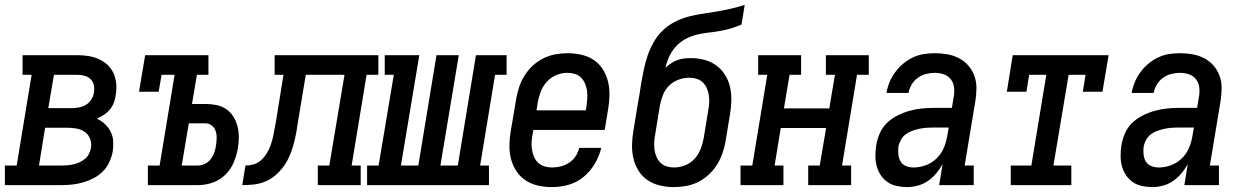

<svg xmlns="http://www.w3.org/2000/svg" viewBox="-44 -755 5064 783"><path d="M-24 0V-80H24L85 -450H48V-530H271Q294 -530 316.5 -526.5Q339 -523 359 -514Q379 -505 394.5 -490.5Q410 -476 419 -456Q428 -436 430 -413Q432 -390 428 -368Q426 -352 420.5 -337Q415 -322 404.5 -309Q394 -296 380 -287Q366 -278 351 -271Q369 -263 383.5 -249.5Q398 -236 407 -218.5Q416 -201 417.5 -180Q419 -159 416 -138Q412 -117 402.5 -95.5Q393 -74 376.5 -57Q360 -40 339 -29Q318 -18 296 -11.5Q274 -5 251.5 -2.5Q229 0 208 0ZM153 -314H250Q264 -314 279 -317Q294 -320 307 -328Q320 -336 328.5 -349.5Q337 -363 339 -378Q342 -393 338.5 -408Q335 -423 325 -432.5Q315 -442 300.5 -446Q286 -450 271 -450H176ZM115 -80H208Q220 -80 232 -81Q244 -82 256.5 -85Q269 -88 281 -93.5Q293 -99 303 -107.5Q313 -116 319 -128Q325 -140 327 -152Q330 -171 323.5 -188.5Q317 -206 302.5 -216.5Q288 -227 269.5 -230.5Q251 -234 232 -234H140Z M559 0V-80H607L668 -450H615L603 -381H523L548 -530H806V-450H759L739 -331H794Q817 -331 839 -326.5Q861 -322 878.5 -310Q896 -298 907.5 -279.5Q919 -261 924.5 -240Q930 -219 930 -196Q930 -173 926 -150Q921 -121 909 -92.5Q897 -64 874.5 -42Q852 -20 822.5 -10Q793 0 763 0ZM697 -80H763Q778 -80 792 -87Q806 -94 815.5 -106.5Q825 -119 830 -133.5Q835 -148 837 -162Q839 -177 839.5 -192Q840 -207 835.5 -220.5Q831 -234 820 -243Q809 -252 794 -252H726Z M944 0 957 -80Q971 -80 986 -83.5Q1001 -87 1013.5 -96Q1026 -105 1035.5 -117.5Q1045 -130 1051.5 -143.5Q1058 -157 1062.5 -171.5Q1067 -186 1070 -200Q1073 -214 1075.5 -228.5Q1078 -243 1081 -257Q1081 -259 1081 -260.5Q1081 -262 1082 -263L1112 -450H1076V-530H1499V-450H1451L1390 -80H1427V0H1252V-80H1299L1361 -450H1203L1170 -251Q1167 -228 1162.5 -205.5Q1158 -183 1151.5 -160Q1145 -137 1135 -115Q1125 -93 1110.5 -73.5Q1096 -54 1076.5 -38Q1057 -22 1035 -13.5Q1013 -5 990 -2.5Q967 0 944 0Z M1453 0V-80H1500L1562 -450H1525V-530H1666L1591 -80H1662L1736 -530H1827L1752 -80H1823L1897 -530H2022V-450H1975L1914 -80H1950V0Z M2207 8Q2178 8 2150.5 2Q2123 -4 2100 -19Q2077 -34 2062 -57Q2047 -80 2040 -106.5Q2033 -133 2033.5 -162.5Q2034 -192 2039 -221L2061 -351Q2065 -375 2073 -399.5Q2081 -424 2095 -446.5Q2109 -469 2129 -487.5Q2149 -506 2172.5 -517.5Q2196 -529 2221.5 -533.5Q2247 -538 2272 -538Q2300 -538 2328 -531.5Q2356 -525 2378 -510Q2400 -495 2414.5 -472Q2429 -449 2435.5 -422.5Q2442 -396 2441.5 -367Q2441 -338 2436 -309L2422 -225H2131L2128 -207Q2125 -192 2124 -176Q2123 -160 2125.5 -144.5Q2128 -129 2134 -115Q2140 -101 2151 -91Q2162 -81 2176.5 -76.5Q2191 -72 2207 -72Q2225 -72 2243 -76.5Q2261 -81 2277 -91.5Q2293 -102 2303.5 -118Q2314 -134 2318 -152H2408Q2400 -119 2382 -88Q2364 -57 2336.5 -34Q2309 -11 2275 -1.5Q2241 8 2207 8ZM2144 -305H2345L2348 -323Q2350 -338 2351 -354Q2352 -370 2350 -385Q2348 -400 2342 -414Q2336 -428 2325.5 -438.5Q2315 -449 2300.5 -453.5Q2286 -458 2270 -458Q2270 -458 2270 -458Q2270 -458 2270 -458Q2247 -458 2225 -449Q2203 -440 2186.5 -422Q2170 -404 2161.5 -382Q2153 -360 2149 -337Z M2703 8Q2675 8 2647.5 1.5Q2620 -5 2597.5 -20Q2575 -35 2560.5 -58Q2546 -81 2539.5 -107.5Q2533 -134 2533.5 -163Q2534 -192 2539 -221L2557 -331Q2561 -352 2564.5 -373.5Q2568 -395 2571 -417Q2576 -445 2582 -473.5Q2588 -502 2597.5 -529.5Q2607 -557 2622 -583.5Q2637 -610 2659 -631Q2681 -652 2708.5 -666Q2736 -680 2764.5 -687.5Q2793 -695 2821.5 -699Q2850 -703 2879 -708Q2908 -713 2936.5 -719.5Q2965 -726 2993 -735L2980 -655Q2958 -645 2935 -638.5Q2912 -632 2888.5 -628Q2865 -624 2841.5 -621.5Q2818 -619 2795 -613Q2772 -607 2750 -595Q2728 -583 2711.5 -564.5Q2695 -546 2685 -524Q2675 -502 2670 -479Q2681 -489 2693 -497Q2705 -505 2718.5 -510Q2732 -515 2746 -516.5Q2760 -518 2774 -518Q2802 -518 2828.5 -511Q2855 -504 2876.5 -488.5Q2898 -473 2912.5 -450Q2927 -427 2933 -401Q2939 -375 2938.5 -346.5Q2938 -318 2933 -289L2915 -179Q2911 -155 2902.5 -130.5Q2894 -106 2880 -83.5Q2866 -61 2846 -42.5Q2826 -24 2802.5 -12.5Q2779 -1 2753.5 3.5Q2728 8 2703 8ZM2705 -72Q2728 -72 2750.5 -81Q2773 -90 2789 -108Q2805 -126 2813.5 -148Q2822 -170 2826 -193L2844 -303Q2847 -318 2848 -334Q2849 -350 2847 -365Q2845 -380 2839 -394Q2833 -408 2822.5 -418.5Q2812 -429 2797.5 -433.5Q2783 -438 2767 -438Q2745 -438 2723 -430Q2701 -422 2684.5 -405.5Q2668 -389 2659.5 -367.5Q2651 -346 2647 -324L2628 -207Q2625 -192 2624 -176Q2623 -160 2625 -145Q2627 -130 2633 -116Q2639 -102 2649.5 -91.5Q2660 -81 2674.5 -76.5Q2689 -72 2705 -72Z M2976 0V-80H3024L3085 -450H3048V-530H3223V-450H3176L3153 -313H3338L3361 -450H3324V-530H3499V-450H3451L3390 -80H3427V0H3252V-80H3299L3325 -233H3140L3115 -80H3151V0Z M3656 8H3655Q3655 8 3655 8Q3655 8 3655 8Q3634 8 3613 3.5Q3592 -1 3575.5 -12.5Q3559 -24 3548 -40.5Q3537 -57 3531.5 -77Q3526 -97 3526 -118.5Q3526 -140 3529 -161Q3533 -186 3543.5 -210.5Q3554 -235 3573 -253.5Q3592 -272 3616 -284Q3640 -296 3665 -303Q3690 -310 3714.5 -312.5Q3739 -315 3764 -315H3838L3845 -358Q3849 -377 3847 -396.5Q3845 -416 3834.5 -430.5Q3824 -445 3806 -451.5Q3788 -458 3768 -458Q3751 -458 3733 -453.5Q3715 -449 3699.5 -438Q3684 -427 3674 -410.5Q3664 -394 3661 -376H3571Q3575 -399 3584 -420.5Q3593 -442 3607 -461Q3621 -480 3639.5 -495.5Q3658 -511 3679.5 -521Q3701 -531 3723.5 -534.5Q3746 -538 3768 -538Q3795 -538 3820 -533.5Q3845 -529 3867 -517.5Q3889 -506 3905 -487.5Q3921 -469 3929.5 -446Q3938 -423 3938 -397Q3938 -371 3934 -345L3890 -80H3927V0H3786L3800 -86Q3789 -66 3774 -48Q3759 -30 3740 -17Q3721 -4 3699 2Q3677 8 3656 8ZM3681 -72Q3706 -72 3731 -81Q3756 -90 3775.5 -109Q3795 -128 3805 -152Q3815 -176 3819 -201L3825 -235H3764Q3750 -235 3735.5 -234Q3721 -233 3706.5 -230Q3692 -227 3677.5 -222Q3663 -217 3650.5 -208Q3638 -199 3630.5 -185.5Q3623 -172 3620 -158Q3618 -142 3619.5 -126Q3621 -110 3628.5 -97Q3636 -84 3650.5 -78Q3665 -72 3681 -72Z M4078 0V-80H4162L4223 -450H4153L4142 -381H4062L4086 -530H4477L4452 -381H4372L4383 -450H4314L4252 -80H4325V0Z M4656 8H4655Q4655 8 4655 8Q4655 8 4655 8Q4634 8 4613 3.5Q4592 -1 4575.5 -12.5Q4559 -24 4548 -40.5Q4537 -57 4531.5 -77Q4526 -97 4526 -118.5Q4526 -140 4529 -161Q4533 -186 4543.5 -210.5Q4554 -235 4573 -253.5Q4592 -272 4616 -284Q4640 -296 4665 -303Q4690 -310 4714.5 -312.5Q4739 -315 4764 -315H4838L4845 -358Q4849 -377 4847 -396.5Q4845 -416 4834.5 -430.5Q4824 -445 4806 -451.5Q4788 -458 4768 -458Q4751 -458 4733 -453.5Q4715 -449 4699.5 -438Q4684 -427 4674 -410.5Q4664 -394 4661 -376H4571Q4575 -399 4584 -420.5Q4593 -442 4607 -461Q4621 -480 4639.5 -495.5Q4658 -511 4679.5 -521Q4701 -531 4723.5 -534.5Q4746 -538 4768 -538Q4795 -538 4820 -533.5Q4845 -529 4867 -517.5Q4889 -506 4905 -487.5Q4921 -469 4929.5 -446Q4938 -423 4938 -397Q4938 -371 4934 -345L4890 -80H4927V0H4786L4800 -86Q4789 -66 4774 -48Q4759 -30 4740 -17Q4721 -4 4699 2Q4677 8 4656 8ZM4681 -72Q4706 -72 4731 -81Q4756 -90 4775.5 -109Q4795 -128 4805 -152Q4815 -176 4819 -201L4825 -235H4764Q4750 -235 4735.5 -234Q4721 -233 4706.5 -230Q4692 -227 4677.5 -222Q4663 -217 4650.5 -208Q4638 -199 4630.5 -185.5Q4623 -172 4620 -158Q4618 -142 4619.5 -126Q4621 -110 4628.5 -97Q4636 -84 4650.5 -78Q4665 -72 4681 -72Z"/></svg>

Font: Iosevka Curly Slab MdObl
Style: Regular
Weight: 500
Italic angle: -9°
Monospace: yes
Designer: Belleve Invis
Foundry: Belleve Invis
Version: Version 11.0.0; ttfautohint (v1.8.3)